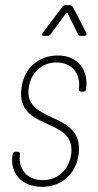

<svg xmlns="http://www.w3.org/2000/svg" viewBox="-20 -720 381 744"><path d="M150 -581H164C169 -581 174 -584 177 -588L236 -669C238 -671 241 -671 242 -669L282 -588C284 -584 288 -581 292 -581H306C314 -581 317 -587 314 -593L262 -694C259 -698 256 -700 251 -700H233C229 -700 224 -697 221 -693L146 -593C141 -586 142 -581 150 -581ZM143 4C220 4 275 -47 285 -124C296 -214 234 -241 177 -267C129 -290 83 -312 91 -377C98 -437 141 -478 199 -478C259 -478 293 -434 286 -378V-375C285 -369 288 -365 294 -365H303C309 -365 313 -369 314 -375V-378C323 -451 280 -505 204 -505C129 -505 72 -455 63 -377C52 -291 108 -265 163 -240C216 -216 264 -194 256 -124C248 -63 205 -22 146 -22C84 -22 51 -65 57 -118L58 -122C58 -128 55 -132 49 -132H39C34 -132 29 -128 29 -122L28 -117C19 -48 65 4 143 4Z"/></svg>

Font: Barlow Condensed Thin
Style: Italic
Weight: 250
Width: 3
Italic angle: -7°
Designer: Jeremy Tribby
Foundry: Tribby Type
Version: Version 1.422;hotconv 1.0.109;makeotfexe 2.5.65596